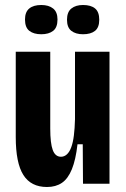

<svg xmlns="http://www.w3.org/2000/svg" viewBox="-20 -735 506 768"><path d="M168 13Q104 13 73.5 -35Q43 -83 43 -187V-528H181V-221Q181 -162 191 -135Q201 -108 224 -108Q237 -108 247.5 -117.5Q258 -127 265 -146Q272 -165 275.5 -193Q279 -221 280 -258V-528H418V-221V0H312L311 -158H290Q283 -96 267.5 -58Q252 -20 227.5 -3.5Q203 13 168 13ZM312 -598Q283 -598 265.5 -611.5Q248 -625 248 -656Q248 -687 265.5 -701Q283 -715 312 -715Q344 -715 360.5 -701Q377 -687 377 -656Q377 -625 360 -611.5Q343 -598 312 -598ZM145 -598Q115 -598 97.5 -611.5Q80 -625 80 -657Q80 -687 97 -701Q114 -715 145 -715Q175 -715 192.5 -701Q210 -687 210 -657Q210 -625 192.5 -611.5Q175 -598 145 -598Z"/></svg>

Font: Bricolage Grotesque 24pt Condensed
Style: Bold
Weight: 700
Width: 3
Designer: Mathieu Triay
Foundry: Atelier Triay
Version: Version 1.001;gftools[0.9.33.dev8+g029e19f]